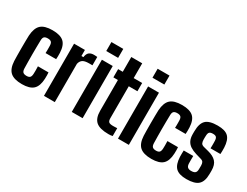

<svg xmlns="http://www.w3.org/2000/svg" viewBox="-75 -1352 2463 1912"><g transform="rotate(30 1157.0 -395.5)"><path d="M269 -377Q269.7 -388.3 269.9 -405.7Q270.2 -423.1 269.9 -439.7Q269.7 -456.3 269.3 -464.9Q268 -492.4 255.9 -503.6Q243.7 -514.9 216.5 -514.9Q188.6 -514.9 176.3 -503.6Q164.1 -492.4 163.1 -464.9Q162.1 -424 161.6 -383.1Q161.1 -342.3 161.1 -301.4Q161.1 -260.4 161.6 -220Q162.1 -179.6 163.1 -139.1Q164.1 -109.2 176.8 -97.2Q189.5 -85.2 218.2 -85.2Q244.5 -85.2 256.3 -97.2Q268 -109.2 269.3 -139.1Q270 -153.3 270.1 -175.6Q270.2 -197.8 269 -224.9H390.6Q391.7 -214.6 392.2 -192Q392.6 -169.5 391.6 -152Q387.8 -66 347.5 -28.5Q307.2 9.1 218.2 9.1Q126.4 9.1 84.6 -28.5Q42.8 -66 38.2 -152Q37.2 -176.1 36.7 -214.9Q36.2 -253.7 36.2 -297.5Q36.2 -341.3 36.7 -381.1Q37.2 -420.9 38.2 -446.3Q44.1 -534 85.2 -571.5Q126.4 -609.1 216.5 -609.1Q306.8 -609.1 347.4 -572.3Q388 -535.6 391.6 -451.1Q392.5 -433.7 392.1 -410.7Q391.7 -387.7 390.6 -377Z M468.1 0V-600H592.9V-530.4H615.3Q621 -571.4 641.5 -587.3Q662 -603.2 694.8 -603.2Q706.4 -603.2 717.3 -602.4Q728.3 -601.6 734.3 -600.9V-505.1H696.4Q643.5 -505.1 621.4 -488.2Q599.2 -471.3 592.9 -439.8V0Z M782.2 -696.9V-800H918.6V-696.9ZM788 0V-600H912.8V0Z M1214.1 9.1Q1113.1 9.1 1070.1 -28.5Q1027 -66 1027 -152V-505.1H974.8V-600H1028V-770H1153.6V-600H1251.1V-505.1H1151.9V-138.2Q1151.9 -108.5 1163.8 -96.4Q1175.7 -84.3 1214.5 -84.3Q1226.8 -84.3 1237.3 -84.9Q1247.9 -85.5 1261.1 -86V4.1Q1250.9 6.8 1239 8Q1227.1 9.1 1214.1 9.1Z M1313.7 -696.9V-800H1450.1V-696.9ZM1319.5 0V-600H1444.3V0Z M1758 -377Q1758.7 -388.3 1758.9 -405.7Q1759.2 -423.1 1758.9 -439.7Q1758.7 -456.3 1758.3 -464.9Q1757 -492.4 1744.9 -503.6Q1732.7 -514.9 1705.5 -514.9Q1677.6 -514.9 1665.3 -503.6Q1653.1 -492.4 1652.1 -464.9Q1651.1 -424 1650.6 -383.1Q1650.1 -342.3 1650.1 -301.4Q1650.1 -260.4 1650.6 -220Q1651.1 -179.6 1652.1 -139.1Q1653.1 -109.2 1665.8 -97.2Q1678.5 -85.2 1707.2 -85.2Q1733.5 -85.2 1745.3 -97.2Q1757 -109.2 1758.3 -139.1Q1759 -153.3 1759.1 -175.6Q1759.2 -197.8 1758 -224.9H1879.6Q1880.7 -214.6 1881.2 -192Q1881.6 -169.5 1880.6 -152Q1876.8 -66 1836.5 -28.5Q1796.2 9.1 1707.2 9.1Q1615.4 9.1 1573.6 -28.5Q1531.8 -66 1527.2 -152Q1526.2 -176.1 1525.7 -214.9Q1525.2 -253.7 1525.2 -297.5Q1525.2 -341.3 1525.7 -381.1Q1526.2 -420.9 1527.2 -446.3Q1533.1 -534 1574.2 -571.5Q1615.4 -609.1 1705.5 -609.1Q1795.8 -609.1 1836.4 -572.3Q1877 -535.6 1880.6 -451.1Q1881.5 -433.7 1881.1 -410.7Q1880.7 -387.7 1879.6 -377Z M2109.9 9.1Q2023 9.1 1985.7 -28.5Q1948.4 -66 1944.7 -152Q1944.2 -169.5 1944.6 -192Q1945 -214.6 1945.7 -224.9H2055.1Q2054.5 -197.8 2054.5 -175.6Q2054.5 -153.3 2055 -139.1Q2056.4 -109.2 2070 -97.2Q2083.6 -85.2 2109.9 -85.2Q2141.9 -85.2 2155.9 -97.2Q2170 -109.2 2170.2 -139.1Q2170.4 -152.2 2170.4 -157Q2170.5 -161.8 2170.6 -166.3Q2170.6 -170.8 2170.5 -183.1Q2170.2 -204.8 2162.7 -218.2Q2155.1 -231.6 2135.1 -237.4L2071.4 -256.1Q2029.6 -268.7 2000.7 -287.5Q1971.8 -306.3 1956.9 -335.7Q1942 -365 1941.6 -409Q1941.5 -418.8 1941.6 -427.6Q1941.7 -436.5 1941.9 -445.5Q1942.1 -533.2 1981 -571.2Q2019.8 -609.1 2115.9 -609.1Q2203.7 -609.1 2240.1 -572.3Q2276.6 -535.6 2280.4 -451.1Q2281.1 -433.7 2280.8 -410.7Q2280.4 -387.7 2279.4 -377H2165.9Q2166.5 -388.3 2166.7 -405.7Q2166.9 -423.1 2166.7 -439.7Q2166.5 -456.3 2166 -464.9Q2164.8 -492.4 2153.9 -503.6Q2143.1 -514.9 2115.9 -514.9Q2087.2 -514.9 2075.8 -503.6Q2064.5 -492.4 2063.5 -464.9Q2063 -451.9 2062.6 -444.7Q2062.3 -437.4 2062.5 -419.4Q2062.7 -395.2 2069.6 -379.2Q2076.5 -363.2 2101.4 -356.2L2158.1 -341.6Q2221.5 -325.8 2253.6 -291.3Q2285.8 -256.9 2285.8 -189.5Q2285.8 -180.1 2285.7 -169.3Q2285.6 -158.6 2285.4 -148.8Q2284.9 -64.5 2244.7 -27.7Q2204.6 9.1 2109.9 9.1Z"/></g></svg>

Font: Big Shoulders Thin
Style: Regular
Weight: 100
Designer: Patric King
Foundry: XO Type Co
Version: Version 2.002